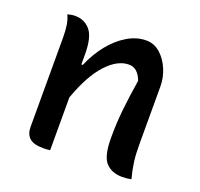

<svg xmlns="http://www.w3.org/2000/svg" viewBox="-101 -657 803 772"><g transform="rotate(20 300.0 -270.5)"><path d="M187 2Q179 3 172.5 3.5Q166 4 158 4Q116 4 98.5 -12.5Q81 -29 81 -58V-441Q81 -471 77.5 -493.5Q74 -516 65 -535Q82 -540 97 -540Q137 -540 162 -511Q187 -482 187 -408V-365H193Q215 -417 247.5 -457.5Q280 -498 319.5 -521.5Q359 -545 400 -545Q434 -545 460 -522Q486 -499 501 -463.5Q516 -428 516 -390V-144Q516 -101 520 -70Q524 -39 534 0Q517 4 495 4Q451 4 425.5 -23Q400 -50 400 -129Q400 -191 406 -248.5Q412 -306 424 -381Q406 -430 368 -430Q319 -430 271.5 -378.5Q224 -327 187 -224Z"/></g></svg>

Font: Recursive Sn Csl St Med
Style: Regular
Weight: 500
Version: Version 1.079;hotconv 1.0.112;makeotfexe 2.5.65598; ttfautoh